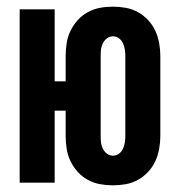

<svg xmlns="http://www.w3.org/2000/svg" viewBox="-20 -548 540 576"><path d="M319 8Q299 8 280 4.5Q261 1 243.5 -8.5Q226 -18 213 -32.5Q200 -47 191.5 -64.5Q183 -82 180 -101.5Q177 -121 177 -140V-216H144V0H39V-520H144V-304H177V-380Q177 -399 180 -418.5Q183 -438 191.5 -455.5Q200 -473 213 -487.5Q226 -502 243.5 -511.5Q261 -521 280 -524.5Q299 -528 319 -528Q338 -528 357.5 -524.5Q377 -521 394 -511.5Q411 -502 424.5 -487.5Q438 -473 446 -455.5Q454 -438 457.5 -418.5Q461 -399 461 -380V-140Q461 -121 457.5 -101.5Q454 -82 446 -64.5Q438 -47 424.5 -32.5Q411 -18 394 -8.5Q377 1 357.5 4.5Q338 8 319 8ZM319 -81Q329 -81 337 -87Q345 -93 349 -102Q353 -111 354.5 -120.5Q356 -130 356 -140V-380Q356 -390 354.5 -399.5Q353 -409 349 -418Q345 -427 337 -433Q329 -439 319 -439Q309 -439 301 -433Q293 -427 288.5 -418Q284 -409 283 -399.5Q282 -390 282 -380V-140Q282 -130 283 -120.5Q284 -111 288.5 -102Q293 -93 301 -87Q309 -81 319 -81Z"/></svg>

Font: Iosevka Term Curly Extrabold
Style: Regular
Weight: 800
Designer: Belleve Invis
Foundry: Belleve Invis
Version: Version 32.3.0